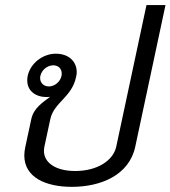

<svg xmlns="http://www.w3.org/2000/svg" viewBox="-20 -720 672 757"><path d="M103.3 -250 80 -141.7C77.5 -130 75.8 -118.3 75.8 -107.5C75.8 -19.2 162.5 16.7 263.3 16.7C375.8 16.7 489.2 -28.3 513.3 -141.7L632.5 -700H557.5L438.3 -141.7C426.7 -87.5 364.2 -45.8 276.7 -45.8C198.3 -45.8 153.3 -79.2 153.3 -125C153.3 -130.8 154.2 -135.8 155 -141.7L178.3 -250C192.5 -316.7 263.3 -335.8 280 -416.7C281.7 -423.3 282.5 -429.2 282.5 -435.8C282.5 -476.7 251.7 -508.3 200 -508.3C150 -508.3 100 -471.7 89.2 -420.8C87.5 -414.2 87.5 -408.3 87.5 -402.5C87.5 -362.5 119.2 -337.5 163.3 -337.5C168.3 -337.5 172.5 -337.5 177.5 -338.3C148.3 -315.8 112.5 -294.2 103.3 -250ZM190 -462.5C210 -462.5 223.3 -449.2 223.3 -430C223.3 -426.7 223.3 -424.2 222.5 -420.8C217.5 -397.5 195.8 -379.2 172.5 -379.2C152.5 -379.2 138.3 -393.3 138.3 -411.7C138.3 -415 138.3 -417.5 139.2 -420.8C144.2 -444.2 166.7 -462.5 190 -462.5Z"/></svg>

Font: BoonHome
Style: Book Oblique
Weight: 400
Italic angle: -12°
Designer: Sungsit Sawaiwan
Foundry: Sungsit Sawaiwan
Version: Version 0.2